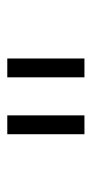

<svg xmlns="http://www.w3.org/2000/svg" viewBox="121 -842 257 540"><g transform="rotate(-90 250.0 -571.5)"><path d="M143 -463V-680H196V-463ZM303 -463V-680H356V-463Z"/></g></svg>

Font: Lekton
Style: Regular
Weight: 400
Designer: Paolo Mazzetti, Luciano Perondi, Raffaele Flato, Elena Papassissa, Emilio Macchia, Michela Povoleri, Tobias Seemiller, R
Version: Version 34.000